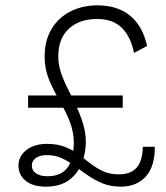

<svg xmlns="http://www.w3.org/2000/svg" viewBox="-20 -690 621 718"><path d="M85 -287V-333H439V-287ZM151 8Q103 8 76 -14Q49 -36 49 -71Q49 -105 78 -128.5Q107 -152 157 -152Q195 -152 223.5 -140.5Q252 -129 274.5 -112Q297 -95 319 -78Q341 -61 366 -49.5Q391 -38 425 -38Q469 -38 491 -63Q513 -88 514 -141H559Q559 -66 524.5 -29Q490 8 432 8Q394 8 364.5 -4Q335 -16 309.5 -33.5Q284 -51 260 -69Q236 -87 211 -98.5Q186 -110 155 -110Q129 -110 114 -99Q99 -88 99 -71Q99 -52 115 -41.5Q131 -31 156 -31Q196 -31 218 -48.5Q240 -66 248 -95Q256 -124 256 -156Q256 -194 242.5 -231Q229 -268 200 -318Q179 -355 167.5 -382Q156 -409 151.5 -432Q147 -455 147 -480Q147 -538 172.5 -581Q198 -624 243 -647Q288 -670 344 -670Q420 -670 467 -631Q514 -592 530 -518L481 -492Q470 -551 436.5 -585Q403 -619 343 -619Q277 -619 237.5 -582.5Q198 -546 198 -480Q198 -458 202.5 -438Q207 -418 216.5 -395Q226 -372 243 -339Q270 -287 285.5 -243.5Q301 -200 301 -160Q301 -119 286 -80Q271 -41 238 -16.5Q205 8 151 8Z"/></svg>

Font: Kantumruy Pro Light
Style: Regular
Weight: 300
Version: Version 1.002